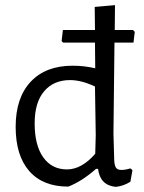

<svg xmlns="http://www.w3.org/2000/svg" viewBox="-20 -722 560 748"><path d="M422 -201 426 -556H500L505 -598L498 -605H427L428 -702L349 -695L350 -605H225L220 -562L226 -556H350L351 -456C322.3 -462.7 293 -466 263 -466C193 -466 138.5 -445.2 99.5 -403.5C60.5 -361.8 41 -303.3 41 -228C41 -153.3 58.7 -95.8 94 -55.5C129.3 -15.2 180 5 246 5C280.7 -8.3 316.7 -31.3 354 -64H362C367.3 -21.3 390.3 2 431 6C451 4 470 -2.7 488 -14L496 -59L488 -66C475.3 -62 463.7 -60 453 -60C443 -60 436 -62.8 432 -68.5C428 -74.2 425.7 -84 425 -98ZM350 -385 353 -195 351 -123C315.7 -82.3 279 -62 241 -62C201.7 -62 170.8 -77.7 148.5 -109C126.2 -140.3 115 -184.3 115 -241C115 -295.7 127.3 -337.5 152 -366.5C176.7 -395.5 210.3 -410 253 -410C282.3 -410 314.7 -401.7 350 -385Z"/></svg>

Font: Alegreya Sans
Style: Regular
Weight: 400
Designer: Juan Pablo del Peral
Foundry: Huerta Tipografica
Version: Version 1.000;PS 001.000;hotconv 1.0.70;makeotf.lib2.5.58329